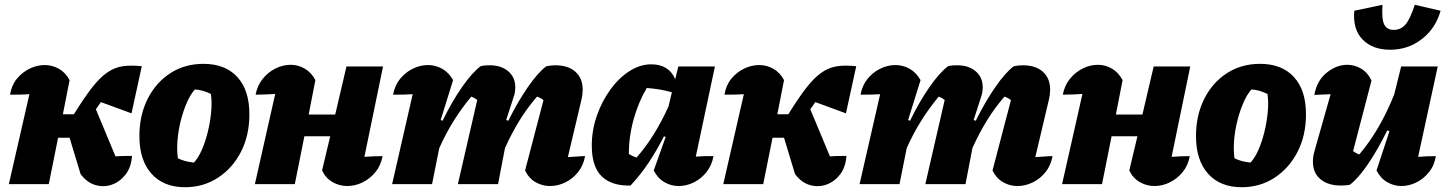

<svg xmlns="http://www.w3.org/2000/svg" viewBox="-20 -770 6051 803"><path d="M17 0 103 -376Q76 -374 22 -374Q28 -413 50.5 -440.5Q73 -468 104 -483Q135 -498 167 -498Q198 -498 226 -482.5Q254 -467 271 -435L243 -292H289Q331 -360 364 -402.5Q397 -445 428 -466.5Q459 -488 493.5 -493Q528 -498 573 -493L530 -296L402 -343Q391 -328 381 -313L463 -116Q474 -117 490.5 -117.5Q507 -118 532 -118Q529 -71 505.5 -40.5Q482 -10 448.5 2Q415 14 379.5 4Q344 -6 317 -42L271 -194H223L184 0Z M754 13Q664 13 613.5 -43.5Q563 -100 563 -201Q563 -288 597.5 -356.5Q632 -425 692.5 -464Q753 -503 831 -503Q922 -503 972.5 -448Q1023 -393 1023 -292Q1023 -204 988 -135.5Q953 -67 892 -27Q831 13 754 13ZM791 -90Q809 -109 824 -143Q839 -177 849 -218Q859 -259 863 -300.5Q867 -342 862 -377Q846 -385 829 -390Q812 -395 795 -396Q777 -376 762 -342Q747 -308 736.5 -267Q726 -226 722.5 -184.5Q719 -143 724 -108Q752 -94 791 -90Z M1046 0 1131 -377Q1110 -376 1090 -375Q1070 -374 1049 -374Q1056 -412 1078.5 -440Q1101 -468 1132 -483.5Q1163 -499 1196 -499Q1227 -499 1254.5 -483Q1282 -467 1299 -435L1271 -291H1382L1429 -492H1582L1504 -114Q1541 -117 1580 -117Q1573 -78 1550 -50Q1527 -22 1496 -7Q1465 8 1432 8Q1400 8 1371.5 -8Q1343 -24 1327 -57L1361 -200H1253L1213 0Z M1620 0 1706 -376Q1679 -374 1624 -374Q1631 -413 1653.5 -440.5Q1676 -468 1707 -483Q1738 -498 1770 -498Q1801 -498 1829 -482.5Q1857 -467 1875 -435L1823 -268L1831 -265Q1870 -345 1912.5 -406Q1955 -467 1990 -493Q2001 -496 2010.5 -496.5Q2020 -497 2028 -497Q2076 -497 2105.5 -472Q2135 -447 2135 -405Q2135 -395 2133.5 -385Q2132 -375 2128 -364L2097 -268L2106 -265Q2145 -344 2187.5 -405.5Q2230 -467 2265 -493Q2286 -497 2302 -497Q2357 -497 2387 -469.5Q2417 -442 2417 -395Q2417 -375 2412 -354L2355 -113Q2381 -114 2395.5 -115.5Q2410 -117 2427 -117Q2420 -78 2397.5 -50Q2375 -22 2344 -7Q2313 8 2280 8Q2248 8 2220 -8Q2192 -24 2176 -57L2253 -351Q2241 -361 2226 -366Q2186 -320 2153 -266.5Q2120 -213 2092 -151L2063 0H1895L1976 -352Q1965 -361 1951 -366Q1911 -318 1877.5 -264.5Q1844 -211 1817 -150L1787 0Z M2617 6Q2538 8 2496.5 -32.5Q2455 -73 2455 -161Q2455 -225 2476 -285.5Q2497 -346 2532.5 -395Q2568 -444 2612.5 -472.5Q2657 -501 2704 -501Q2777 -501 2804 -439L2817 -492H2970L2890 -115Q2927 -118 2964 -117Q2957 -78 2934.5 -50Q2912 -22 2881.5 -7Q2851 8 2818 8Q2787 8 2759 -8Q2731 -24 2714 -57L2764 -197L2757 -200Q2728 -143 2694 -91.5Q2660 -40 2617 6ZM2610 -126Q2626 -116 2642 -111Q2717 -195 2776 -325L2790 -384Q2742 -398 2685 -402Q2651 -345 2630.5 -272.5Q2610 -200 2610 -126Z M3005 0 3091 -376Q3064 -374 3010 -374Q3016 -413 3038.5 -440.5Q3061 -468 3092 -483Q3123 -498 3155 -498Q3186 -498 3214 -482.5Q3242 -467 3259 -435L3231 -292H3277Q3319 -360 3352 -402.5Q3385 -445 3416 -466.5Q3447 -488 3481.5 -493Q3516 -498 3561 -493L3518 -296L3390 -343Q3379 -328 3369 -313L3451 -116Q3462 -117 3478.5 -117.5Q3495 -118 3520 -118Q3517 -71 3493.5 -40.5Q3470 -10 3436.5 2Q3403 14 3367.5 4Q3332 -6 3305 -42L3259 -194H3211L3172 0Z M3575 0 3661 -376Q3634 -374 3579 -374Q3586 -413 3608.5 -440.5Q3631 -468 3662 -483Q3693 -498 3725 -498Q3756 -498 3784 -482.5Q3812 -467 3830 -435L3778 -268L3786 -265Q3825 -345 3867.5 -406Q3910 -467 3945 -493Q3956 -496 3965.5 -496.5Q3975 -497 3983 -497Q4031 -497 4060.5 -472Q4090 -447 4090 -405Q4090 -395 4088.5 -385Q4087 -375 4083 -364L4052 -268L4061 -265Q4100 -344 4142.5 -405.5Q4185 -467 4220 -493Q4241 -497 4257 -497Q4312 -497 4342 -469.5Q4372 -442 4372 -395Q4372 -375 4367 -354L4310 -113Q4336 -114 4350.5 -115.5Q4365 -117 4382 -117Q4375 -78 4352.5 -50Q4330 -22 4299 -7Q4268 8 4235 8Q4203 8 4175 -8Q4147 -24 4131 -57L4208 -351Q4196 -361 4181 -366Q4141 -320 4108 -266.5Q4075 -213 4047 -151L4018 0H3850L3931 -352Q3920 -361 3906 -366Q3866 -318 3832.5 -264.5Q3799 -211 3772 -150L3742 0Z M4422 0 4507 -377Q4486 -376 4466 -375Q4446 -374 4425 -374Q4432 -412 4454.5 -440Q4477 -468 4508 -483.5Q4539 -499 4572 -499Q4603 -499 4630.5 -483Q4658 -467 4675 -435L4647 -291H4758L4805 -492H4958L4880 -114Q4917 -117 4956 -117Q4949 -78 4926 -50Q4903 -22 4872 -7Q4841 8 4808 8Q4776 8 4747.5 -8Q4719 -24 4703 -57L4737 -200H4629L4589 0Z M5173 13Q5083 13 5032.5 -43.5Q4982 -100 4982 -201Q4982 -288 5016.5 -356.5Q5051 -425 5111.5 -464Q5172 -503 5250 -503Q5341 -503 5391.5 -448Q5442 -393 5442 -292Q5442 -204 5407 -135.5Q5372 -67 5311 -27Q5250 13 5173 13ZM5210 -90Q5228 -109 5243 -143Q5258 -177 5268 -218Q5278 -259 5282 -300.5Q5286 -342 5281 -377Q5265 -385 5248 -390Q5231 -395 5214 -396Q5196 -376 5181 -342Q5166 -308 5155.5 -267Q5145 -226 5141.5 -184.5Q5138 -143 5143 -108Q5171 -94 5210 -90Z M5737 -57 5791 -221 5782 -225Q5743 -145 5701.5 -84Q5660 -23 5625 3Q5606 6 5589 6Q5534 6 5502.5 -20.5Q5471 -47 5471 -93Q5471 -115 5477 -136L5545 -376Q5511 -374 5477 -373Q5487 -432 5528 -465.5Q5569 -499 5615 -499Q5645 -499 5672.5 -483Q5700 -467 5716 -433L5639 -138Q5651 -129 5665 -124Q5708 -175 5744 -236.5Q5780 -298 5811 -375L5840 -492H5993L5911 -114Q5947 -117 5985 -117Q5979 -78 5956.5 -50Q5934 -22 5903.5 -7Q5873 8 5841 8Q5810 8 5782 -8Q5754 -24 5737 -57ZM5794 -562Q5720 -562 5678.5 -605Q5637 -648 5644 -725L5762 -750Q5758 -691 5769 -668Q5780 -645 5809 -645Q5839 -645 5858.5 -668Q5878 -691 5897 -750L6005 -725Q5984 -651 5926.5 -606.5Q5869 -562 5794 -562Z"/></svg>

Font: Piazzolla ExtraBold
Style: Italic
Weight: 800
Italic angle: -11.3°
Designer: Juan Pablo del Peral
Foundry: Huerta Tipografica
Version: Version 1.330